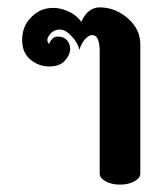

<svg xmlns="http://www.w3.org/2000/svg" viewBox="-20 -500 440 520"><path d="M250 -480Q292 -480 326 -450.5Q360 -421 360 -380V-30Q360 -18 344 -9Q328 0 305 0Q282 0 266 -9Q250 -18 250 -30V-360Q250 -405 230 -405Q220 -405 210 -393.5Q200 -382 195 -365Q191 -384 174 -402Q157 -420 142.5 -420Q128 -420 119 -411Q101 -393 113 -381Q121 -401 136.5 -401Q152 -401 161 -391.5Q170 -382 170 -367Q170 -352 156 -336Q142 -320 113.5 -320Q85 -320 62.5 -338.5Q40 -357 40 -391.5Q40 -426 60.5 -449Q81 -472 107 -477Q133 -482 159.5 -471.5Q186 -461 200 -441Q218 -480 250 -480Z"/></svg>

Font: SOV_ThonBuri
Style: Book
Weight: 400
Version: Version 1.00